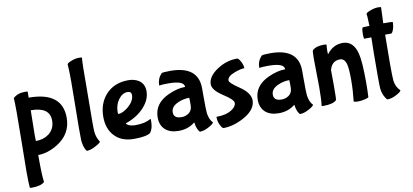

<svg xmlns="http://www.w3.org/2000/svg" viewBox="-81 -960 3232 1502"><g transform="rotate(-10 1535.0 -208.5)"><path d="M158 32Q158 182 166 232Q139 260 64 260Q49 260 49 257Q45 225 45 125Q45 56 48 -110Q50 -276 50 -340Q50 -423 47 -454Q81 -488 142 -488Q158 -488 163 -485L162 -438Q428 -438 428 -232Q428 -104 315 -33Q234 17 158 17ZM161 -338 160 -270Q158 -193 158 -144L159 -94Q220 -94 263 -126Q312 -164 312 -230Q312 -338 161 -338Z M620 -168Q620 -99 622 -83Q627 -39 651 -3Q651 7 611 28Q569 51 540 51Q535 51 525 30Q513 3 509 -37Q508 -53 508 -142Q508 -186 510 -302Q512 -417 512 -504Q512 -566 510 -606L508 -641Q508 -651 542 -664Q575 -677 602 -677Q627 -677 627 -673Q622 -636 622 -413Z M931 -347Q890 -347 859 -305Q828 -263 828 -204Q828 -190 832 -190Q868 -191 913 -229Q962 -272 962 -318Q962 -347 931 -347ZM762 -39Q711 -95 711 -188Q711 -292 771 -361Q838 -437 953 -437Q1000 -437 1034 -416Q1079 -387 1079 -328Q1079 -262 1026 -203Q970 -140 876 -108Q876 -101 893 -92Q915 -81 949 -81Q1025 -81 1069 -108Q1070 -109 1071 -109Q1074 -109 1074 -90Q1074 -32 1049 0Q1015 23 918 23Q817 23 762 -39Z M1511 -223Q1511 -98 1514 -77Q1522 -22 1548 2Q1548 13 1510 34Q1469 57 1437 57Q1432 57 1422 39Q1409 15 1405 -20Q1405 -22 1404 -22Q1403 -22 1401 -20Q1348 22 1274 22Q1206 22 1168 -12Q1129 -47 1129 -110Q1129 -221 1247 -275Q1320 -308 1380 -308Q1381 -308 1382 -309Q1382 -358 1258 -358Q1209 -358 1185 -354H1184Q1184 -407 1219 -445Q1226 -452 1289 -452Q1511 -452 1511 -274ZM1400 -197Q1400 -219 1399 -219Q1355 -219 1312 -201Q1252 -176 1252 -129Q1252 -80 1314 -80Q1343 -80 1367 -95Q1400 -116 1400 -159Z M1782 17Q1699 61 1622 61Q1613 61 1599 34Q1583 4 1583 -28V-35Q1661 -35 1706 -65Q1743 -89 1743 -118Q1743 -144 1663 -195Q1583 -247 1583 -293Q1583 -354 1660 -406Q1735 -456 1821 -456Q1831 -456 1846 -430Q1863 -401 1864 -372Q1836 -372 1789 -355Q1725 -332 1725 -298Q1725 -279 1803 -227Q1882 -174 1884 -115Q1884 -37 1782 17Z M2306 -223Q2306 -98 2309 -77Q2317 -22 2343 2Q2343 13 2305 34Q2264 57 2232 57Q2227 57 2217 39Q2204 15 2200 -20Q2200 -22 2199 -22Q2198 -22 2196 -20Q2143 22 2069 22Q2001 22 1963 -12Q1924 -47 1924 -110Q1924 -221 2042 -275Q2115 -308 2175 -308Q2176 -308 2177 -309Q2177 -358 2053 -358Q2004 -358 1980 -354H1979Q1979 -407 2014 -445Q2021 -452 2084 -452Q2306 -452 2306 -274ZM2195 -197Q2195 -219 2194 -219Q2150 -219 2107 -201Q2047 -176 2047 -129Q2047 -80 2109 -80Q2138 -80 2162 -95Q2195 -116 2195 -159Z M2412 -350Q2412 -412 2417 -417Q2445 -445 2508 -445Q2529 -445 2529 -440Q2526 -416 2526 -388Q2526 -368 2529 -368Q2530 -368 2532 -370Q2580 -433 2655 -433Q2739 -433 2766 -330Q2783 -264 2783 -98Q2783 -32 2780 19Q2780 24 2753 31Q2723 39 2694 39Q2675 39 2661 34Q2671 -56 2671 -137Q2671 -225 2662 -260Q2649 -310 2612 -310Q2547 -310 2529 -239L2530 -112Q2530 -5 2526 -1Q2499 26 2423 26Q2408 26 2408 23Q2415 -22 2415 -125Z M2995 -529Q3070 -529 3070 -526Q3070 -492 3060 -465Q3050 -439 3041 -439H2994Q2992 -291 2992 -216Q2992 -107 2995 -75Q3001 -23 3036 10Q3036 21 2999 41Q2959 63 2925 63Q2919 63 2905 39Q2887 9 2883 -31Q2881 -47 2881 -138Q2881 -317 2884 -437Q2853 -437 2828 -436Q2823 -441 2823 -471Q2823 -519 2832 -526L2885 -528Q2884 -573 2882 -600L2879 -623Q2879 -633 2914 -646Q2948 -659 2975 -659Q3000 -659 3000 -655Q2998 -632 2995 -529Z"/></g></svg>

Font: Bubblegum Sans
Style: Regular
Weight: 400
Designer: Angel Koziupa and Alejandro Paul
Foundry: Angel Koziupa and Alejandro Paul
Version: Version 1.001